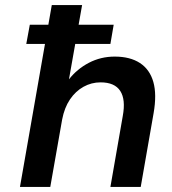

<svg xmlns="http://www.w3.org/2000/svg" viewBox="-20 -740 682 760"><path d="M84 -566 98 -642H430L417 -566ZM59 0 185 -720H305L253 -426Q285 -467 332 -491.5Q379 -516 434 -516Q495 -516 534 -490.5Q573 -465 587 -415.5Q601 -366 588 -292L537 0H417L466 -281Q478 -346 456 -380Q434 -414 378 -414Q342 -414 310.5 -396.5Q279 -379 257 -346.5Q235 -314 226 -267L179 0Z"/></svg>

Font: DM Sans SemiBold
Style: Italic
Weight: 600
Italic angle: -10°
Designer: Colophon Foundry, Jonny Pinhorn
Foundry: Colophon Foundry
Version: Version 4.004;gftools[0.9.30]